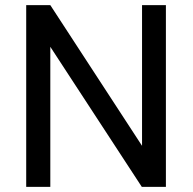

<svg xmlns="http://www.w3.org/2000/svg" viewBox="-20 -731 753 751"><path d="M628.9 0H534.7L176.8 -547.9V0H82.5V-710.9H176.8L535.6 -160.6V-710.9H628.9Z"/></svg>

Font: Roboto-ThirdPerson-AD3FC
Style: ThirdPerson-AD3FC
Weight: 400
Designer: Google
Version: Version 2.137; 2017